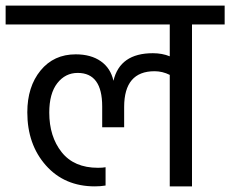

<svg xmlns="http://www.w3.org/2000/svg" viewBox="-42 -662 818 682"><path d="M756 -642V-575H640V0H561V-396Q535 -409 507 -409Q399 -409 399 -282V-210H321V-284Q321 -403 234 -403Q190 -403 161.5 -366.5Q133 -330 133 -262Q133 -177 177 -121.5Q221 -66 306 -66Q323 -66 333 -68V-3Q315 0 295 0Q187 0 121 -74.5Q55 -149 55 -263Q55 -354 102 -411.5Q149 -469 227 -469Q281 -469 316 -444.5Q351 -420 361 -375Q384 -473 501 -473Q534 -473 561 -462V-575H-22V-642Z"/></svg>

Font: Hind Regular
Style: Regular
Weight: 400
Designer: Manushi Parikh, Satya Rajpurohit
Foundry: Indian Type Foundry
Version: Version 1.201;PS 1.0;hotconv 1.0.78;makeotf.lib2.5.61930; tt